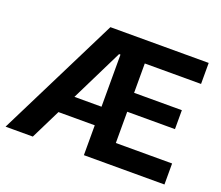

<svg xmlns="http://www.w3.org/2000/svg" viewBox="-116 -870 1198 1039"><g transform="rotate(20 483.0 -350.0)"><path d="M596 -579V-410H871V-301H596V-121H920V0H456V-172H247L162 0H5L354 -700H920V-579ZM456 -279V-579H448L300 -279Z"/></g></svg>

Font: Be Vietnam
Style: Bold
Weight: 700
Designer: Gabriel Lam
Foundry: TypeRant
Version: Version 4.000